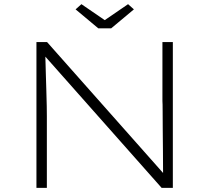

<svg xmlns="http://www.w3.org/2000/svg" viewBox="-20 -902 1005 922"><path d="M155 0V-700H206L775 -58L764 -32Q763 -44 763 -83.5Q763 -123 762.5 -175Q762 -227 761.5 -278Q761 -329 761 -367.5Q761 -406 760 -417V-700H810V0H756L189 -640L197 -668Q197 -655 198 -623.5Q199 -592 200 -551Q201 -510 202.5 -468Q204 -426 204.5 -392.5Q205 -359 205 -344V0ZM452 -766 343 -857 371 -882 498 -795H468L595 -882L623 -857L514 -766Z"/></svg>

Font: Lexend Giga ExtraLight
Style: Regular
Weight: 250
Version: Version 1.007